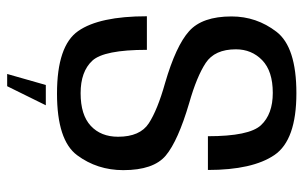

<svg xmlns="http://www.w3.org/2000/svg" viewBox="-179 -541 867 549"><g transform="rotate(90 254.5 -266.5)"><path d="M191.5 146.5H226.5L281 36H223ZM247.5 4Q381 4 423.8 -53.5Q466.5 -111 466.5 -185.5Q466.5 -272 424.8 -307Q383 -342 274.5 -374Q199 -395.5 160 -421.2Q121 -447 121 -507.5Q121 -552.5 152.2 -582.8Q183.5 -613 245.5 -613Q306.5 -613 338 -579.2Q369.5 -545.5 369.5 -427.5H466Q466 -555 423.2 -617.8Q380.5 -680.5 246.5 -680.5Q114.5 -680.5 70.8 -623.5Q27 -566.5 27 -495Q27 -411.5 69 -373.8Q111 -336 217.5 -305Q294 -283.5 332.5 -258.5Q371 -233.5 371 -170.5Q371 -121.5 339.8 -92.5Q308.5 -63.5 246.5 -63.5Q184.5 -63.5 153.5 -97Q122.5 -130.5 122.5 -253H26.5Q26.5 -117 68.8 -56.5Q111 4 247.5 4Z"/></g></svg>

Font: Anybody SemiCondensed
Style: Regular
Weight: 400
Width: 4
Version: Version 1.113;gftools[0.9.25]